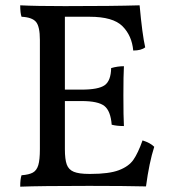

<svg xmlns="http://www.w3.org/2000/svg" viewBox="-20 -699 641 722"><path d="M560 -147Q541 -88 529 2Q451 0 315 0Q131 0 56 3Q56 -26 61 -40Q89 -42 103.5 -50Q118 -58 124 -78Q130 -98 130 -138V-549Q130 -599 115.5 -616.5Q101 -634 61 -636Q56 -650 56 -679Q115 -676 224 -676Q406 -676 505 -679Q515 -569 526 -521Q511 -509 481 -509Q476 -565 440.5 -600.5Q405 -636 317 -636H224V-362H287Q350 -362 373.5 -378.5Q397 -395 398 -443Q422 -450 446 -450Q444 -416 444 -341Q444 -259 446 -225Q419 -225 400 -230Q396 -282 372.5 -300.5Q349 -319 287 -319H224V-138Q224 -100 231 -80.5Q238 -61 257.5 -53Q277 -45 315 -45H321Q390 -45 427 -59Q464 -73 481.5 -98Q499 -123 516 -171Q545 -162 560 -147Z"/></svg>

Font: Vollkorn SC
Style: Regular
Weight: 400
Designer: Friedrich Althausen
Foundry: Friedrich Althausen
Version: Version 4.015